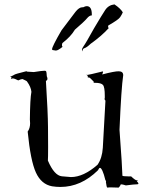

<svg xmlns="http://www.w3.org/2000/svg" viewBox="-20 -842 691 874"><path d="M520 12Q527 6 530 -3Q538 -3 553 2Q591 -3 604 -3Q610 -3 610 -6Q610 -10 603 -17L608 -21H603Q596 -21 577 -39H566Q537 -39 537 -43V-47Q537 -72 524 -251Q532 -441 541 -501Q540 -517 521 -517.5Q502 -518 445 -503Q449 -511 449 -515L448 -517Q383 -501 378 -501Q372 -501 371 -504Q378 -497 380 -496L379 -491Q380 -489 384.5 -489Q389 -489 394 -483L407 -470L406 -469L407 -465H413Q440 -465 448.5 -455.5Q457 -446 457 -406V-397L456 -392Q456 -387 460 -384Q451 -216 448 -169Q445 -122 424 -92Q360 -36 303 -36Q296 -36 261.5 -39.5Q227 -43 198 -111Q199 -124 199 -173Q199 -198 198.5 -264Q198 -330 189 -474Q196 -476 196 -484Q196 -488 193 -495Q192 -515 190 -517.5Q188 -520 183 -520Q171 -520 134 -514L101 -516L104 -518L97 -517Q48 -505 44.5 -501.5Q41 -498 25 -493L33 -492Q30 -486 30 -484V-483Q31 -483 33 -484Q35 -485 38 -485Q46 -485 63 -476Q76 -482 81 -482H83Q103 -473 103 -471Q121 -446 123 -424Q117 -393 116 -298L117 -281Q117 -258 106 -243Q119 -110 143.5 -56.5Q168 -3 217 6Q236 9 255 9Q349 9 426 -67Q431 -78 435 -78Q440 -78 446.5 -64Q453 -50 460 -21Q463 -20 463 -17L462 -14Q465 12 469 12H470Q473 11 485 11ZM235 -612Q244 -612 265 -629Q262 -631 262 -636Q262 -640 264 -646Q302 -675 321 -707Q364 -744 375.5 -758Q387 -772 398 -772V-776Q398 -814 375 -814Q368 -814 359 -809H355Q340 -809 323.5 -788Q307 -767 260 -704Q217 -630 217 -618Q217 -614 220.5 -614Q224 -614 233 -612ZM355 -608Q355 -620 365 -623Q375 -626 393 -643Q441 -677 475 -714Q472 -716 472 -721L473 -726Q519 -752 527 -764Q535 -776 539 -786Q528 -804 501 -822Q474 -819 459 -796.5Q444 -774 408 -713Q371 -646 360 -631Q353 -621 353 -615Q353 -611 355 -608Z"/></svg>

Font: Xiaobo Songti 小帛宋体
Style: Regular
Weight: 400
Version: Version 1.501;March 17, 2024;FontCreator 14.0.0.2814 64-bit